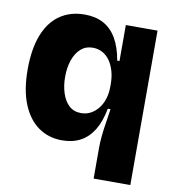

<svg xmlns="http://www.w3.org/2000/svg" viewBox="-79 -612 754 835"><g transform="rotate(10 298.0 -194.0)"><path d="M390 154V19Q390 -8 393 -37Q396 -66 401 -96.5Q406 -127 410 -156H398Q387 -98 364 -60.5Q341 -23 306.5 -4.5Q272 14 225 14Q166 14 121 -17.5Q76 -49 50.5 -111Q25 -173 25 -264Q25 -354 49 -416Q73 -478 119 -510Q165 -542 229 -542Q277 -542 312 -523Q347 -504 369.5 -465.5Q392 -427 402 -369H412V-528H552V-318V154ZM286 -117Q303 -117 318 -122.5Q333 -128 346.5 -139.5Q360 -151 370 -167Q380 -183 386 -204.5Q392 -226 392 -253V-263Q392 -296 384 -322.5Q376 -349 362.5 -367.5Q349 -386 330 -396Q311 -406 288 -406Q257 -406 235.5 -387Q214 -368 202.5 -335Q191 -302 191 -260Q191 -222 201.5 -189Q212 -156 233 -136.5Q254 -117 286 -117Z"/></g></svg>

Font: Bricolage Grotesque 72pt ExtraBold
Style: Regular
Weight: 800
Designer: Mathieu Triay
Foundry: Atelier Triay
Version: Version 1.001;gftools[0.9.33.dev8+g029e19f]